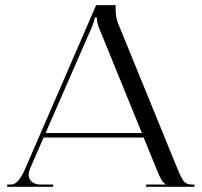

<svg xmlns="http://www.w3.org/2000/svg" viewBox="-20 -722 780 742"><path d="M7.8 0V-8.8H23.4Q50.8 -8.8 77.1 -69.3L351.6 -702.1H426.8V-690.4Q426.8 -655.3 435.5 -633.8L666 -69.3Q681.6 -31.2 691.4 -20Q701.2 -8.8 723.6 -8.8H731.4V0H544.9V-8.8H620.1V-10.7Q606.4 -15.6 589.8 -56.6L535.2 -190.4H148.4L95.7 -69.3Q90.8 -57.6 90.8 -46.9Q90.8 -29.3 103.5 -19Q116.2 -8.8 137.7 -8.8H185.5V0ZM156.2 -208H528.3L362.3 -615.2Q354.5 -632.8 354.5 -654.3H345.7Q345.7 -642.6 334 -615.2Z"/></svg>

Font: FoglihtenNo07
Style: Regular
Weight: 500
Designer: gluk (gluksza@wp.pl)
Foundry: gluk (gluksza@wp.pl)
Version: Version 0.871